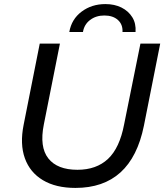

<svg xmlns="http://www.w3.org/2000/svg" viewBox="-20 -914 808 942"><path d="M350 8Q254 8 190.5 -30Q127 -68 102 -137.5Q77 -207 96 -302L175 -700H274L195 -303Q173 -193 217 -137Q261 -81 360 -81Q453 -81 510 -134.5Q567 -188 589 -304L669 -700H766L686 -297Q655 -144 571 -68Q487 8 350 8ZM320 -757Q331 -820 380.5 -857Q430 -894 497 -894Q542 -894 576 -877Q610 -860 629 -829.5Q648 -799 645 -757H581Q583 -794 558.5 -816Q534 -838 492 -838Q451 -838 422 -816Q393 -794 387 -757Z"/></svg>

Font: Montserrat Thin Medium
Style: Italic
Weight: 500
Italic angle: -11.3°
Version: Version 9.000